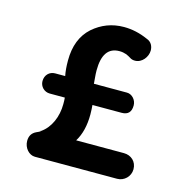

<svg xmlns="http://www.w3.org/2000/svg" viewBox="-98 -750 836 846"><g transform="rotate(15 320.0 -327.0)"><path d="M509 0C541 0 568 -26 568 -59C568 -94 542 -117 509 -117H291C312 -151 322 -193 322 -243C322 -258 321 -273 320 -286H453C482 -286 496 -301 496 -331C496 -356 476 -378 453 -378H302C301 -397 298 -415 298 -438C298 -510 323 -546 374 -546C398 -546 413 -538 426 -530C433 -525 441 -523 450 -523C482 -523 506 -555 506 -584C506 -601 499 -622 475 -630C439 -646 403 -654 366 -654C312 -654 265 -636 225 -601C185 -565 165 -514 165 -448C165 -420 167 -397 171 -378H125C100 -378 80 -359 80 -331C80 -306 100 -286 125 -286H194C195 -277 195 -267 195 -256C195 -199 172 -145 131 -117H128L130 -115C125 -112 119 -109 112 -106C93 -97 83 -82 83 -59C83 -27 107 0 134 0Z"/></g></svg>

Font: Dongle
Style: Bold
Weight: 700
Designer: Yanghee Ryu
Foundry: Yanghee Ryu
Version: Version 2.000